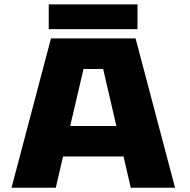

<svg xmlns="http://www.w3.org/2000/svg" viewBox="-20 -880 890 900"><path d="M208.5 -859.5H624.5V-743.5H208.5ZM593 0 559 -146.5H275.5L241.5 0H34L219 -700H615.5L800.5 0ZM371.5 -556.5 309 -289.5H525.5L463.5 -556.5Z"/></svg>

Font: League Mono Wide ExtraBold
Style: Regular
Weight: 800
Width: 8
Designer: Tyler Finck
Foundry: The League of Moveable Type / Tyler Finck
Version: Version 2.210